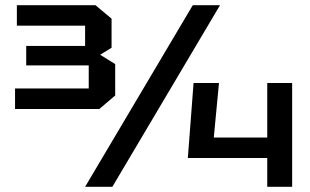

<svg xmlns="http://www.w3.org/2000/svg" viewBox="-20 -720 1194 740"><path d="M363 -300H38V-379H322V-468H81V-543H308V-621H45V-700H348L410 -648V-536L366 -509L424 -473V-352ZM308 0 723 -700H828L413 0ZM704 -111 726 -400H824L804 -190H1010V-400H1106V0H1010V-111Z"/></svg>

Font: Tektur Medium
Style: Regular
Weight: 500
Designer: Adam Jagosz
Foundry: Adam Jagosz
Version: Version 1.005;gftools[0.9.30]